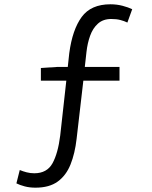

<svg xmlns="http://www.w3.org/2000/svg" viewBox="-20 -764 707 892"><path d="M594.2 -721.2 571.8 -659.2Q557.1 -666.5 539.1 -671.1Q521 -675.8 497.1 -675.8Q459 -675.8 435.1 -654.3Q411.1 -632.8 398.7 -597.9Q386.2 -563 381.8 -522.9L374 -453.1H535.2V-389.2H367.2L335.9 -119.1Q328.1 -50.8 307.6 0.2Q287.1 51.3 248 79.6Q209 107.9 145 107.9Q117.2 107.9 94.5 101.8Q71.8 95.7 56.2 87.9L71.8 25.9Q86.9 32.2 104 36.6Q121.1 41 139.2 41Q198.2 41 223.9 -5.4Q249.5 -51.8 259.8 -134.8L288.1 -389.2H169.9V-448.2L247.1 -453.1H294.9L301.8 -517.1Q316.4 -626.5 359.6 -685.3Q402.8 -744.1 493.2 -744.1Q522.5 -744.1 549.3 -737.1Q576.2 -730 594.2 -721.2Z"/></svg>

Font: Shanggu Mono N
Style: Regular
Weight: 350
Designer: GuiWonder
Version: Version 1.021